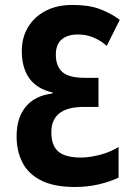

<svg xmlns="http://www.w3.org/2000/svg" viewBox="-20 -744 524 774"><path d="M272 -724.1Q337.4 -724.1 381.1 -708Q424.8 -691.9 462.9 -664.1L410.2 -559.1Q386.7 -580.1 357.7 -592.5Q328.6 -605 293.9 -605Q252 -605 228.5 -584.7Q205.1 -564.5 205.1 -523.9Q205.1 -476.6 231.7 -453.4Q258.3 -430.2 323.2 -430.2H377V-313H317.9Q187 -313 187 -210.9Q187 -157.2 215.1 -133.1Q243.2 -108.9 306.2 -108.9Q342.3 -108.9 385.5 -120.6Q428.7 -132.3 458 -151.9V-27.8Q422.9 -11.2 377.7 -0.7Q332.5 9.8 282.2 9.8Q198.2 9.8 146.2 -16.4Q94.2 -42.5 70.6 -88.6Q46.9 -134.8 46.9 -194.8Q46.9 -269 84 -314Q121.1 -358.9 191.9 -367.2V-371.1Q67.9 -399.4 67.9 -539.1Q67.9 -592.3 92.8 -634Q117.7 -675.8 163.6 -700Q209.5 -724.1 272 -724.1Z"/></svg>

Font: Open Sans Condensed
Style: Bold
Weight: 700
Width: 3
Designer: Monotype Design Team
Foundry: Monotype Imaging Inc.
Version: Version 3.003; ttfautohint (v1.8.4)